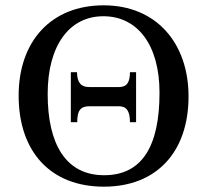

<svg xmlns="http://www.w3.org/2000/svg" viewBox="-20 -688 778 721"><path d="M491 -229V-417H468C468 -378 456 -361 426 -361H316C285 -361 270 -376 269 -417H246V-229H270C270 -274 283 -289 316 -289H426C454 -289 468 -273 468 -229ZM688 -326C688 -524 569 -668 369 -668C171 -668 50 -532 50 -329C50 -117 171 13 370 13C568 13 688 -117 688 -326ZM579 -340C579 -138 513 -30 371 -30C227 -30 159 -147 159 -335C159 -518 241 -627 368 -627C496 -627 579 -520 579 -340Z"/></svg>

Font: STIX Two Math
Style: Regular
Weight: 400
Designer: Ross Mills, John Hudson & Paul Hanslow, Tiro Typeworks Ltd; with portions MicroPress Inc., with additions and correction
Foundry: Tiro Typeworks Ltd
Version: Version 2.02 b142